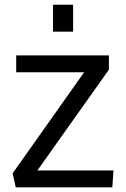

<svg xmlns="http://www.w3.org/2000/svg" viewBox="-20 -802 540 822"><path d="M47.4 0H460.9L465.8 -72.3H140.1L446.3 -503.9V-564.9H49.3V-492.7H340.3L34.2 -60.1ZM207 -666.5H293V-781.7H207Z"/></svg>

Font: Duru Sans
Style: Regular
Weight: 400
Designer: Onur Yazıcıgil
Foundry: Onur Yazıcıgil
Version: Version 1.002